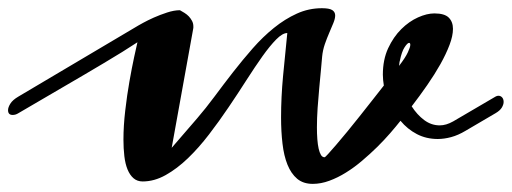

<svg xmlns="http://www.w3.org/2000/svg" viewBox="-45 -436 1248 468"><path d="M746.1 -52.7Q747.6 -52.7 755.1 -61Q762.7 -69.3 774.7 -83.3Q786.6 -97.2 801.5 -115.2Q816.4 -133.3 831.8 -152.8Q847.2 -172.4 862.5 -191.7Q877.9 -210.9 890.6 -227.5Q889.6 -234.4 888.9 -240.7Q888.2 -247.1 888.2 -253.9Q888.2 -290.5 901.1 -318.4Q914.1 -346.2 933.1 -365Q952.1 -383.8 973.9 -393.6Q995.6 -403.3 1013.7 -403.3Q1038.6 -403.3 1048.8 -393.1Q1059.1 -382.8 1059.1 -365.7Q1059.1 -348.6 1050.8 -326.7Q1042.5 -304.7 1028.6 -279.8Q1014.6 -254.9 996.3 -228.5Q978 -202.1 958.5 -176.8Q971.7 -156.2 989 -143.3Q1006.3 -130.4 1026.9 -130.4Q1042.5 -130.4 1059.6 -140.1L1163.1 -200.7Q1166.5 -202.6 1169.9 -202.6Q1175.3 -202.6 1179 -198.5Q1182.6 -194.3 1182.6 -187.5Q1182.6 -181.2 1178.2 -173.8Q1173.8 -166.5 1163.1 -160.2L1089.8 -117.2Q1071.8 -106.4 1054.7 -101.8Q1037.6 -97.2 1022 -97.2Q994.1 -97.2 971.2 -109.1Q948.2 -121.1 931.2 -141.6Q920.4 -127.9 906 -111.3Q891.6 -94.7 874.3 -77.6Q856.9 -60.5 837.6 -44.2Q818.4 -27.8 798.3 -15.4Q778.3 -2.9 757.8 4.6Q737.3 12.2 717.3 12.2Q694.3 12.2 679.4 -0.2Q664.6 -12.7 655.8 -34.4Q647 -56.2 643.6 -85.7Q640.1 -115.2 640.1 -149.9Q640.1 -198.7 645 -251.2Q649.9 -303.7 655.3 -355.5Q643.6 -355.5 628.2 -339.8Q612.8 -324.2 594.7 -298.8Q576.7 -273.4 555.9 -241Q535.2 -208.5 512.2 -174.6Q489.3 -140.6 464.4 -108.2Q439.5 -75.7 413.1 -50.3Q386.7 -24.9 358.9 -9.3Q331.1 6.3 302.7 6.3Q289.6 6.3 280.5 -1.5Q271.5 -9.3 265.9 -22.9Q260.3 -36.6 258.1 -55.4Q255.9 -74.2 255.9 -95.7Q255.9 -129.4 260.3 -166.7Q264.6 -204.1 270.5 -237.5Q276.4 -271 282 -296.9Q287.6 -322.8 290 -333Q273.9 -322.3 252.9 -309.3Q231.9 -296.4 208.7 -282.5Q185.5 -268.6 160.9 -254.2Q136.2 -239.7 112.8 -226.1L0 -160.2Q-3.9 -157.7 -7.6 -156.7Q-11.2 -155.8 -14.2 -155.8Q-25.4 -155.8 -25.4 -167.5Q-25.4 -174.3 -19.8 -183.3Q-14.2 -192.4 0 -200.7L292.5 -374Q293.5 -374.5 304 -380.4Q314.5 -386.2 329.8 -393.1Q345.2 -399.9 362.3 -405.5Q379.4 -411.1 393.6 -411.1Q398.9 -408.2 404.8 -404.5Q410.6 -400.9 415.3 -396Q419.9 -391.1 423.1 -385Q426.3 -378.9 426.3 -371.6Q426.3 -370.1 426.3 -368.4Q426.3 -366.7 425.8 -365.2L373.5 -75.7L435.5 -147.5Q456.5 -171.9 478.3 -201.2Q500 -230.5 523.2 -260.3Q546.4 -290 571 -318.1Q595.7 -346.2 622.6 -367.9Q649.4 -389.6 678.5 -402.8Q707.5 -416 739.7 -416Q757.8 -416 764.9 -411.4Q772 -406.7 772 -398.4Q772 -390.6 767.6 -379.9Q763.2 -369.1 757.6 -356.2Q752 -343.3 746.8 -328.4Q741.7 -313.5 740.2 -297.9Q739.3 -285.6 737.3 -265.6Q735.4 -245.6 733.2 -221.9Q731 -198.2 729.2 -173.1Q727.5 -147.9 727.5 -125.5Q727.5 -109.9 728.5 -96.7Q729.5 -83.5 731.7 -73.7Q733.9 -64 737.3 -58.3Q740.7 -52.7 746.1 -52.7ZM929.7 -288.1Q928.7 -285.2 928.5 -282Q928.2 -278.8 927.7 -275.4Q943.4 -295.9 949.2 -308.6Q955.1 -321.3 955.1 -326.7Q955.1 -331.5 952.1 -331.5Q948.2 -331.5 941.2 -320.8Q934.1 -310.1 929.7 -288.1Z"/></svg>

Font: Meddon
Style: Regular
Weight: 400
Designer: Vernon Adams
Foundry: Vernon Adams
Version: Version 1.000